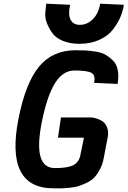

<svg xmlns="http://www.w3.org/2000/svg" viewBox="-20 -1023 693 1043"><path d="M412 -785Q361 -785 323 -800.5Q285 -816 266.5 -840.5Q248 -865 236 -894.5Q224 -924 226 -952Q228 -980 231 -1003L361 -997Q349 -944 363.5 -916Q378 -888 414 -888Q454 -888 485 -919.5Q516 -951 524 -1003L653 -997Q648 -964 634 -930.5Q620 -897 593.5 -862.5Q567 -828 519.5 -806.5Q472 -785 412 -785ZM271 0Q5 0 81 -381Q119 -572 192 -661Q265 -750 391 -750Q423 -750 443.5 -749Q464 -748 498 -743Q532 -738 552.5 -726Q573 -714 593 -695Q613 -676 619.5 -643Q626 -610 619 -567L491 -573Q500 -613 478 -626.5Q456 -640 386 -640H384Q323 -640 280.5 -574Q238 -508 209 -369Q155 -110 278 -110H280Q344 -110 374.5 -124Q405 -138 415 -173L436 -275H295L311 -385H475Q479 -385 486 -384Q493 -383 510.5 -377Q528 -371 540.5 -361.5Q553 -352 561.5 -331Q570 -310 566 -282L544 -167Q538 -132 523.5 -104.5Q509 -77 493 -59.5Q477 -42 451 -30Q425 -18 407 -12Q389 -6 357.5 -3Q326 0 313 0Q300 0 271 0Z"/></svg>

Font: Hermit
Style: Bold Italic
Weight: 700
Italic angle: -10°
Designer: Pablo Caro
Version: Version 2.000;PS 002.000;hotconv 1.0.88;makeotf.lib2.5.64775